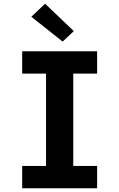

<svg xmlns="http://www.w3.org/2000/svg" viewBox="-20 -1010 640 1030"><path d="M99 0V-120H227V-615H99V-735H501V-615H373V-120H501V0ZM316 -787 148 -920 222 -990 376 -843Z"/></svg>

Font: Iosevka SS04 Heavy Extended
Style: Regular
Weight: 900
Width: 7
Monospace: yes
Designer: Belleve Invis
Foundry: Belleve Invis
Version: Version 19.0.0; ttfautohint (v1.8.4)